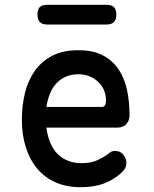

<svg xmlns="http://www.w3.org/2000/svg" viewBox="-20 -769 640 799"><path d="M459 -141Q480 -141 493 -125.5Q506 -110 506 -91Q506 -80 501.5 -70.5Q497 -61 483 -48Q467 -34 449 -23Q431 -12 410 -4.5Q389 3 365.5 6.5Q342 10 316 10Q257 10 211.5 -10Q166 -30 135 -67Q104 -104 87.5 -156Q71 -208 71 -272Q71 -328 83.5 -380.5Q96 -433 124 -473Q152 -513 196.5 -536.5Q241 -560 306 -560Q367 -560 407.5 -539Q448 -518 473 -481Q498 -444 508.5 -395Q519 -346 519 -289Q519 -267 505.5 -252.5Q492 -238 469 -238H173Q178 -200 190.5 -172Q203 -144 222 -126Q241 -108 265.5 -99Q290 -90 318 -90Q361 -90 388 -103.5Q415 -117 430 -128Q438 -136 444.5 -138.5Q451 -141 459 -141ZM173 -324H406Q411 -324 416 -329.5Q421 -335 421 -353Q421 -373 413.5 -392Q406 -411 391 -426Q376 -441 354.5 -450.5Q333 -460 306 -460Q277 -460 254 -450Q231 -440 214.5 -422Q198 -404 188 -379.5Q178 -355 173 -324ZM177 -667Q155 -667 145.5 -677.5Q136 -688 136 -708Q136 -730 145.5 -739.5Q155 -749 177 -749H423Q444 -749 454 -739.5Q464 -730 464 -708Q464 -687 454 -677Q444 -667 423 -667Z"/></svg>

Font: Maple Mono Normal NL Medium
Style: Regular
Weight: 500
Monospace: yes
Designer: subframe7536
Version: Version 7.000